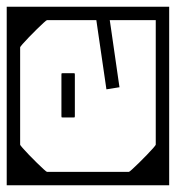

<svg xmlns="http://www.w3.org/2000/svg" viewBox="-16 -528 524 572"><g transform="rotate(-90 246.0 -242.0)"><path d="M-20 -205Q-20 -228 -20 -257Q-20 -286 -20 -317.5Q-20 -349 -20 -378.5Q-20 -408 -20 -432Q-20 -456 -20 -470Q-20 -484 -20 -484Q-20 -484 -20 -484Q-20 -484 -20 -484Q-20 -484 -20 -484Q-20 -484 -20 -484Q-20 -484 -0.2 -484Q19.5 -484 50.2 -484Q81 -484 116 -484Q151 -484 181.8 -484Q212.5 -484 232.2 -484Q252 -484 252 -484Q252 -484 252 -484Q252 -484 252 -484Q252 -484 252 -484Q252 -484 252 -484Q252 -484 252 -484Q252 -474.5 252 -464.2Q252 -454 252 -444Q249.5 -444 235.5 -444Q221.5 -444 201.2 -444Q181 -444 160.2 -444Q139.5 -444 123.2 -444Q107 -444 101 -444Q101 -444 101 -444Q101 -444 101 -444Q101 -444 101 -444Q101 -444 101 -444Q99.5 -444 91 -436.5Q82.5 -429 70.5 -417.5Q58.5 -406 47 -394.2Q35.5 -382.5 27.8 -374Q20 -365.5 20 -364V-205ZM-20 -357H20Q20 -329.5 20 -313Q20 -296.5 20 -281.2Q20 -266 20 -242Q20 -242 20 -242Q20 -242 20 -242Q20 -242 20 -242Q20 -242 20 -242Q20 -217 20 -204Q20 -191 20 -182.2Q20 -173.5 20 -161.8Q20 -150 20 -127H-20ZM-20 -279H20V-120Q20 -118.5 27.8 -110Q35.5 -101.5 47 -89.8Q58.5 -78 70.5 -66.5Q82.5 -55 91 -47.5Q99.5 -40 101 -40Q101 -40 101 -40Q101 -40 101 -40Q101 -40 101 -40Q101 -40 101 -40Q107 -40 123.2 -40Q139.5 -40 160.2 -40Q181 -40 201.2 -40Q221.5 -40 235.5 -40Q249.5 -40 252 -40Q252 -30.5 252 -20.2Q252 -10 252 0Q252 0 252 0Q252 0 252 0Q252 0 252 0Q252 0 252 0Q252 0 252 0Q252 0 232.2 0Q212.5 0 181.8 0Q151 0 116 0Q81 0 50.2 0Q19.5 0 -0.2 0Q-20 0 -20 0Q-20 0 -20 0Q-20 0 -20 0Q-20 0 -20 0Q-20 0 -20 0Q-20 0 -20 -14Q-20 -28 -20 -52Q-20 -76 -20 -105.5Q-20 -135 -20 -166.2Q-20 -197.5 -20 -227Q-20 -256.5 -20 -279ZM512 -205H472V-364Q472 -365.5 464.2 -374Q456.5 -382.5 445 -394.2Q433.5 -406 421.5 -417.5Q409.5 -429 401 -436.5Q392.5 -444 391 -444Q391 -444 391 -444Q391 -444 391 -444Q391 -444 391 -444Q391 -444 391 -444Q385 -444 368.8 -444Q352.5 -444 331.8 -444Q311 -444 290.8 -444Q270.5 -444 256.5 -444Q242.5 -444 240 -444Q240 -454 240 -464.2Q240 -474.5 240 -484Q240 -484 240 -484Q240 -484 240 -484Q240 -484 240 -484Q240 -484 240 -484Q240 -484 240 -484Q240 -484 259.8 -484Q279.5 -484 310.2 -484Q341 -484 376 -484Q411 -484 441.8 -484Q472.5 -484 492.2 -484Q512 -484 512 -484Q512 -484 512 -484Q512 -484 512 -484Q512 -484 512 -484Q512 -484 512 -484Q512 -484 512 -470Q512 -456 512 -432Q512 -408 512 -378.5Q512 -349 512 -317.5Q512 -286 512 -257Q512 -228 512 -205ZM512 -249Q512 -249 512 -231Q512 -213 512 -184.8Q512 -156.5 512 -124.5Q512 -92.5 512 -64.2Q512 -36 512 -18Q512 0 512 0Q512 0 512 0Q512 0 512 0Q512 0 512 0Q512 0 512 0Q512 0 492.2 0Q472.5 0 441.8 0Q411 0 376 0Q341 0 310.2 0Q279.5 0 259.8 0Q240 0 240 0Q240 0 240 0Q240 0 240 0Q240 0 240 0Q240 0 240 0Q240 0 240 0Q240 -10 240 -20.2Q240 -30.5 240 -40Q240 -40 263.5 -40Q287 -40 321.5 -40Q356 -40 390.5 -40Q425 -40 448.5 -40Q472 -40 472 -40Q472 -40 472 -40Q472 -40 472 -40Q472 -40 472 -40Q472 -40 472 -40Q472 -40 472 -40Q472 -40 472 -40Q472 -40 472 -40Q472 -40 472 -40Q472 -40 472 -40Q472 -40 472 -40Q472 -40 472 -40Q472 -40 472 -61Q472 -82 472 -113.2Q472 -144.5 472 -175.8Q472 -207 472 -228Q472 -249 472 -249ZM310 -321Q310 -321 310 -321Q310 -321 310 -321Q310 -321 310 -321Q310 -321 310 -321Q310 -321 310 -321Q310 -321 310 -321Q310 -321 310 -321Q313 -321 313.5 -320.5Q314 -320 314 -317Q314 -311.5 314 -306.2Q314 -301 314 -295.8Q314 -290.5 314 -285Q314 -282 313.5 -281.5Q313 -281 310 -281Q310 -281 310 -281Q310 -281 310 -281Q310 -281 310 -281Q310 -281 310 -281Q310 -281 310 -281Q310 -281 310 -281Q310 -281 310 -281Q310 -281 291.2 -281Q272.5 -281 248 -281Q223.5 -281 204.8 -281Q186 -281 186 -281Q186 -281 186 -281Q186 -281 186 -281Q183 -281 182.5 -281.5Q182 -282 182 -285Q182 -290.5 182 -295.8Q182 -301 182 -306.2Q182 -311.5 182 -317Q182 -320 182.5 -320.5Q183 -321 186 -321Q186 -321 186 -321Q186 -321 186 -321Q186 -321 204.8 -321Q223.5 -321 248 -321Q272.5 -321 291.2 -321Q310 -321 310 -321ZM491 -163H472Q472 -163 472 -166.5Q472 -170 472 -173.5Q472 -177 472 -177Q472 -177 451.8 -174Q431.5 -171 401.8 -166.8Q372 -162.5 342.2 -158.2Q312.5 -154 292.2 -151Q272 -148 272 -148Q272 -148 271.8 -150Q271.5 -152 270.8 -156.2Q270 -160.5 269 -167Q268 -173.5 267.2 -178Q266.5 -182.5 266.2 -184.8Q266 -187 266 -187Q266 -187 286.8 -190Q307.5 -193 338.2 -197.5Q369 -202 399.8 -206.5Q430.5 -211 451.2 -214Q472 -217 472 -217Q472 -217 472 -221.8Q472 -226.5 472 -231.2Q472 -236 472 -236H491Z"/></g></svg>

Font: Honk
Style: Regular
Weight: 400
Designer: Noopur Datye & Yesha Goshar
Foundry: Ek Type
Version: Version 1.000